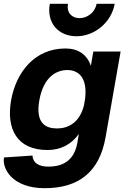

<svg xmlns="http://www.w3.org/2000/svg" viewBox="-37 -770 695 1006"><path d="M197 216C377 216 484 130 516 -50L595 -500H452L439 -425C419 -484 373 -516 306 -516C146 -516 48 -394 21 -244C-5 -94 52 16 212 16C279 16 336 -12 376 -68L368 -20C348 90 267 103 217 103C167 103 136 85 133 45L-16 55C-27 113 27 216 197 216ZM169 -244C190 -364 256 -403 316 -403C373 -403 422 -365 409 -254L403 -218C380 -126 319 -97 262 -97C202 -97 148 -124 169 -244ZM224 -750C206 -650 269 -580 364 -580C456 -580 546 -650 564 -750H469C461 -705 421 -675 380 -675C338 -675 311 -705 319 -750Z"/></svg>

Font: Uncut Sans
Style: Bold Italic
Weight: 700
Italic angle: -10°
Designer: Kasper Nordkvist
Foundry: Uncut Type
Version: Version 1.111;FEAKit 1.0